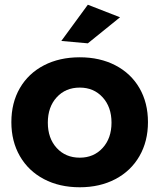

<svg xmlns="http://www.w3.org/2000/svg" viewBox="-20 -785 672 811"><path d="M605 -269Q605 -188 569 -125.5Q533 -63 467.5 -28.5Q402 6 317 6Q231 6 165.5 -28.5Q100 -63 64 -125.5Q28 -188 28 -269Q28 -351 64 -413Q100 -475 165.5 -509Q231 -543 317 -543Q402 -543 467.5 -509Q533 -475 569 -413Q605 -351 605 -269ZM317 -119Q376 -119 413.5 -160Q451 -201 451 -267Q451 -333 413.5 -374Q376 -415 317 -415Q257 -415 219.5 -374Q182 -333 182 -267Q182 -201 219.5 -160Q257 -119 317 -119ZM351 -765 487 -712 351 -602 239 -612Z"/></svg>

Font: Argentum Sans SemiBold
Style: Regular
Weight: 600
Designer: Julieta Ulanovsky (Modified by Cristiano Sobral)
Foundry: Julieta Ulanovsky
Version: Version 5.001;November 22, 2018;FontCreator 11.5.0.2425 64-b